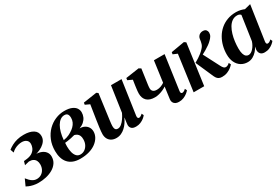

<svg xmlns="http://www.w3.org/2000/svg" viewBox="37 -1326 3091 2125"><g transform="rotate(-30 1582.5 -263.5)"><path d="M136.5 9.5Q99 9.5 69 2.5Q39 -4.5 18.5 -13.2Q-2 -22 -11.5 -27.5L26 -110Q39.5 -92.5 56.5 -75.2Q73.5 -58 94.2 -47Q115 -36 138 -36Q172 -36 197.8 -52.2Q223.5 -68.5 237.8 -96.5Q252 -124.5 252 -158.5Q252 -185.5 242 -206Q232 -226.5 211.2 -237.8Q190.5 -249 158.5 -248.5L101 -234.5L114 -280L155.5 -284.5Q203 -291.5 229 -312Q255 -332.5 265.5 -358Q276 -383.5 276 -406Q276 -440 253 -457Q230 -474 196.5 -474Q174.5 -474 150.5 -468Q126.5 -462 103.8 -449.8Q81 -437.5 62.5 -418.5L47 -463Q71 -482 101.5 -498.2Q132 -514.5 170.2 -524.2Q208.5 -534 254.5 -534Q330.5 -534 375.5 -506.2Q420.5 -478.5 420.5 -424.5Q420.5 -390.5 402.8 -364Q385 -337.5 355.5 -318Q326 -298.5 290 -286.2Q254 -274 217.5 -269.5L212.5 -277.5Q274.5 -286.5 317.2 -274.2Q360 -262 382.2 -234.8Q404.5 -207.5 404.5 -172Q404.5 -125 381 -90.8Q357.5 -56.5 318.8 -34.2Q280 -12 232.5 -1.2Q185 9.5 136.5 9.5Z M669.5 10.5Q616.5 10.5 578.2 -5Q540 -20.5 515.2 -49Q490.5 -77.5 478.8 -116.8Q467 -156 467 -203.5Q467 -280.5 492.8 -342Q518.5 -403.5 562.2 -447.2Q606 -491 661.2 -514.2Q716.5 -537.5 775 -537.5Q833.5 -537.5 869.2 -522Q905 -506.5 921 -481.8Q937 -457 937 -428.5Q937 -397.5 924.8 -369.8Q912.5 -342 888 -320.2Q863.5 -298.5 827 -285Q862.5 -285.5 888.8 -271.8Q915 -258 929.8 -234.2Q944.5 -210.5 944.5 -179Q944.5 -142 925.5 -108Q906.5 -74 871 -47Q835.5 -20 784.5 -4.8Q733.5 10.5 669.5 10.5ZM693.5 -30Q723.5 -30 748.2 -46.5Q773 -63 788.2 -92.5Q803.5 -122 803.5 -160.5Q804 -188.5 795.8 -207Q787.5 -225.5 772.8 -236Q758 -246.5 739 -251Q729 -249 716.8 -245.8Q704.5 -242.5 691 -239.2Q677.5 -236 662.5 -234Q650.5 -232 637.2 -230Q624 -228 609.5 -227Q608.5 -217 607.8 -204.8Q607 -192.5 607 -180Q607 -139.5 615.8 -105.5Q624.5 -71.5 643.5 -50.8Q662.5 -30 693.5 -30ZM611 -260Q632 -263 650.5 -268.8Q669 -274.5 685 -282Q701 -289.5 712.5 -297Q741 -314 761.8 -334.8Q782.5 -355.5 793.8 -380.2Q805 -405 805 -433.5Q805 -465 793 -481Q781 -497 754 -497Q725 -497 700.5 -479.2Q676 -461.5 657.2 -429.5Q638.5 -397.5 626.8 -354.2Q615 -311 611 -260Z M1129.5 11.5Q1096 11.5 1070.5 -1.8Q1045 -15 1030.2 -40.2Q1015.5 -65.5 1015 -101Q1015 -116.5 1017 -138.2Q1019 -160 1022.2 -184.5Q1025.5 -209 1029 -232.2Q1032.5 -255.5 1035 -274L1063.5 -457.5L1007.5 -483.5L1011.5 -508.5L1184 -534.5L1204.5 -520L1173 -284Q1170.5 -264 1167.2 -240.8Q1164 -217.5 1161 -195Q1158 -172.5 1156.2 -154.5Q1154.5 -136.5 1154.5 -127Q1154.5 -107.5 1158.5 -95Q1162.5 -82.5 1171.2 -76.5Q1180 -70.5 1195 -70.5Q1218 -70.5 1241.2 -89.2Q1264.5 -108 1285 -137.8Q1305.5 -167.5 1320 -199.5L1367.5 -525.5H1502.5L1439.5 -91.5Q1437.5 -74 1442.8 -65.8Q1448 -57.5 1457.5 -57.5Q1466.5 -57.5 1478 -63.5Q1489.5 -69.5 1503.5 -83L1515.5 -57.5Q1505 -43 1485.2 -27.2Q1465.5 -11.5 1438.8 -0.5Q1412 10.5 1380.5 10.5Q1342.5 10.5 1325 -6Q1307.5 -22.5 1306.5 -49Q1306.5 -53 1307.5 -63.2Q1308.5 -73.5 1310.2 -86.8Q1312 -100 1314.2 -114Q1316.5 -128 1318 -139.5L1316.5 -140Q1303 -111 1284.8 -84Q1266.5 -57 1243 -35.5Q1219.5 -14 1191.2 -1.2Q1163 11.5 1129.5 11.5Z M1751.5 -518.5 1725.5 -335Q1724.5 -328.5 1723.2 -318Q1722 -307.5 1721.2 -297.8Q1720.5 -288 1720.5 -281Q1720.5 -256.5 1736 -242Q1751.5 -227.5 1784.5 -227.5Q1811 -227.5 1837 -237.5Q1863 -247.5 1880.5 -260.5L1917 -527H2053.5L1992 -90Q1989.5 -72 1995.5 -64.8Q2001.5 -57.5 2009.5 -57.5Q2018 -57.5 2029.8 -62.8Q2041.5 -68 2055.5 -82L2068 -57Q2057.5 -43.5 2037.8 -27.8Q2018 -12 1990.5 -0.5Q1963 11 1928.5 11Q1902 11 1884.5 1Q1867 -9 1859 -26Q1851 -43 1854 -64.5L1874.5 -216Q1856 -203 1830.8 -191.5Q1805.5 -180 1777.8 -172.8Q1750 -165.5 1723.5 -165.5Q1656.5 -165.5 1622 -198.2Q1587.5 -231 1587.5 -290Q1587.5 -303.5 1589.2 -321.5Q1591 -339.5 1593.5 -358Q1596 -376.5 1598 -391.5L1608 -457L1550.5 -484L1554.5 -509.5L1725 -534.5Z M2120.5 0 2183 -457.5 2128.5 -481 2133 -506 2304.5 -535.5 2327 -519.5 2255.5 0ZM2481 10.5Q2456.5 10.5 2440 2Q2423.5 -6.5 2412.5 -23.5Q2401.5 -40.5 2391.5 -65.5L2301 -272Q2329 -287.5 2352.2 -302.8Q2375.5 -318 2395.2 -334Q2415 -350 2432 -368.5Q2456.5 -393 2464.2 -420.2Q2472 -447.5 2474 -468.5Q2476 -492 2486.2 -507Q2496.5 -522 2511.8 -529.5Q2527 -537 2543.5 -537Q2574.5 -537 2587 -522Q2599.5 -507 2600 -487Q2600 -462 2587.5 -441.8Q2575 -421.5 2556.5 -405Q2542 -389.5 2517.5 -372Q2493 -354.5 2464.2 -337.5Q2435.5 -320.5 2407 -306.2Q2378.5 -292 2354.5 -282L2409 -326L2519.5 -112Q2531.5 -87.5 2543.2 -75.2Q2555 -63 2569.5 -63Q2579.5 -63 2592.5 -68.5Q2605.5 -74 2619 -87.5L2632.5 -62.5Q2621.5 -48.5 2600.5 -31.5Q2579.5 -14.5 2549.2 -2Q2519 10.5 2481 10.5Z M3085 -92.5Q3082.5 -72.5 3087.8 -65Q3093 -57.5 3102.5 -57.5Q3112 -57.5 3123.2 -63.2Q3134.5 -69 3147.5 -82.5L3160 -57Q3150.5 -44 3131.2 -28Q3112 -12 3085.2 -0.5Q3058.5 11 3024.5 11Q2988 11 2971 -9.8Q2954 -30.5 2956 -61.5L2962 -99.5Q2949.5 -73 2927.2 -47.8Q2905 -22.5 2875 -5.8Q2845 11 2808.5 11Q2761.5 11 2724.8 -12Q2688 -35 2667.5 -77.8Q2647 -120.5 2647 -180Q2647 -234 2660.5 -286Q2674 -338 2700.2 -383Q2726.5 -428 2765.5 -462Q2804.5 -496 2855.5 -515.2Q2906.5 -534.5 2969 -534.5Q2998 -534.5 3024.8 -528.2Q3051.5 -522 3072.5 -513L3150 -532.5ZM3007 -477.5Q3001.5 -485.5 2990 -491.2Q2978.5 -497 2962 -497Q2924 -497 2895.8 -476.8Q2867.5 -456.5 2847.8 -422.5Q2828 -388.5 2815.5 -346Q2803 -303.5 2797.5 -258.8Q2792 -214 2792 -172.5Q2792 -129 2800.2 -102.8Q2808.5 -76.5 2822.8 -64.8Q2837 -53 2855 -53Q2870.5 -53 2886.2 -61.8Q2902 -70.5 2916.2 -86.2Q2930.5 -102 2942.2 -122.8Q2954 -143.5 2961.5 -167Z"/></g></svg>

Font: Merriweather 96pt
Style: Bold Italic
Weight: 700
Italic angle: -7.8°
Version: Version 2.101